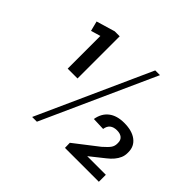

<svg xmlns="http://www.w3.org/2000/svg" viewBox="-161 -923 1146 1146"><g transform="rotate(45 412.0 -350.0)"><path d="M260 -346H177V-644L208 -631L116 -604L100 -667L218 -702H260ZM554 -708H594L271 8H231ZM499 -42 650 -159Q682 -187 692.5 -203Q703 -219 703 -238V-246Q703 -269 688 -281.5Q673 -294 646 -294Q618 -294 601.5 -281Q585 -268 581 -241L500 -244Q509 -298 546 -327Q583 -356 645 -356Q711 -356 748.5 -327.5Q786 -299 786 -250V-242Q786 -221 778 -202Q770 -183 755 -165Q740 -147 718 -130L571 -13L576 -59H786V0H500Z"/></g></svg>

Font: Pathway Extreme 28pt Medium
Style: Regular
Weight: 500
Designer: Eduardo Rodriguez Tunni
Foundry: Eduardo Rodriguez Tunni
Version: Version 1.001;gftools[0.9.26]